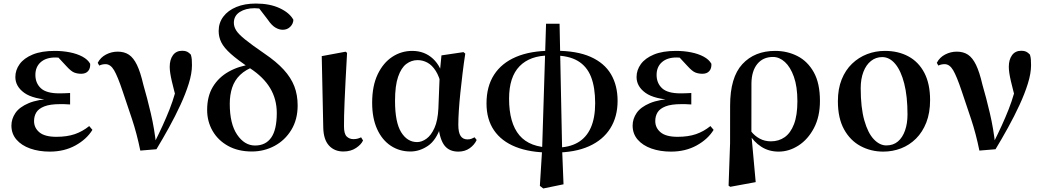

<svg xmlns="http://www.w3.org/2000/svg" viewBox="-20 -839 5885 1083"><path d="M260.9 16.2Q199.5 16.2 150.4 -1.2Q101.4 -18.5 72.9 -51.5Q44.4 -84.5 44.4 -130.8Q44.4 -168.4 67 -201.7Q89.6 -235 141.8 -257.1Q194 -279.1 282.4 -283.1V-274.3Q167.6 -278.8 117.1 -315.2Q66.6 -351.5 66.6 -404.7Q66.6 -443.9 90.9 -477.5Q115.2 -511 164.6 -531.5Q214.1 -551.9 289 -551.9Q333 -551.9 373.7 -543.9Q414.5 -535.8 444.9 -519.6Q475.3 -503.3 488.7 -479.2Q490.2 -452.9 476.8 -437.9Q463.4 -422.9 438.1 -422.9Q416.6 -422.9 398.6 -429.9Q380.7 -436.8 354.2 -466.1L291.2 -533.9L352.5 -534.8L374.7 -509.1Q347.5 -511.9 328.4 -513.3Q309.2 -514.7 291.4 -514.7Q239.6 -514.7 209.6 -488.3Q179.6 -461.8 179.6 -416.3Q179.6 -370.3 210.5 -341.3Q241.5 -312.4 314.1 -312.4Q328.8 -312.4 342.7 -312.9Q356.7 -313.4 375.4 -314.4V-249.8Q352.3 -251.6 340.5 -251.6Q328.7 -251.6 319.3 -251.6Q262.7 -251.6 230.6 -239.1Q198.6 -226.7 185.3 -205.6Q172.1 -184.5 172.1 -156.2Q172.1 -117.7 202.4 -92.5Q232.7 -67.3 298.1 -67.3Q358.3 -67.3 402 -82.4Q445.6 -97.5 483.2 -127.9L501.3 -106.5Q468.7 -53.4 405.5 -18.6Q342.3 16.2 260.9 16.2Z M771.4 10.4Q752 -85.1 724.4 -167.9Q696.8 -250.6 671.4 -325.6Q643.6 -408.5 623.5 -442.8Q603.4 -477.1 575.3 -477.1Q555.9 -477.1 539.9 -469.1L531.2 -484.7Q547.4 -515.8 578.5 -531.7Q609.5 -547.7 643.9 -547.7Q681.3 -547.7 707 -530.5Q732.8 -513.4 752.4 -473.1Q772 -432.7 788.2 -362.4Q809.9 -288.2 830.6 -200Q851.3 -111.8 861.2 -18.2H843.1L850.6 -33.3Q876.1 -84.4 897.3 -130.6Q918.4 -176.8 936.1 -221.5Q953.8 -266.3 967.4 -313.9Q981 -361.6 991.6 -415.3L981.2 -256.3Q961.1 -330.2 949.2 -380.8Q937.3 -431.4 937.3 -462Q937.3 -502.5 955.5 -527.6Q973.6 -552.7 1008 -552.7Q1024.5 -552.7 1035.3 -547.5Q1046 -542.3 1056.6 -530.7Q1060.8 -516.3 1061.8 -503Q1062.8 -489.8 1062.8 -471.2Q1062.8 -425.1 1044.8 -367.5Q1026.9 -310 997.5 -246.5Q968.2 -183 932.8 -119Q897.5 -55.1 862.4 2.8Z M1400.5 15.5Q1323.1 15.5 1266.4 -16Q1209.7 -47.4 1179 -100.8Q1148.4 -154.2 1148.4 -219Q1148.4 -295.8 1180.7 -349.3Q1213.1 -402.8 1270.3 -434.9Q1327.5 -467 1401.1 -476.6V-487.7L1418.7 -465.6Q1366.1 -447.1 1334.6 -416.6Q1303.1 -386.1 1289.6 -345Q1276 -303.9 1276 -253.5Q1276 -140.4 1317.6 -79.3Q1359.1 -18.2 1418.7 -18.2Q1478.5 -18.2 1509.9 -62.9Q1541.2 -107.6 1541.2 -201.4Q1541.2 -279.5 1503.8 -341.9Q1466.4 -404.3 1390.5 -453.9Q1319.8 -501.2 1281.5 -535.6Q1243.2 -570 1228.3 -600.1Q1213.4 -630.2 1213.4 -664.2Q1213.4 -710.4 1239.7 -745.2Q1266 -780.1 1313 -799.5Q1359.9 -819 1423.2 -819Q1502 -819 1557.8 -792.8Q1613.6 -766.6 1634.9 -727.4Q1634.1 -704.8 1617.2 -688Q1600.3 -671.1 1574.8 -671.1Q1553.8 -671.1 1532.6 -684Q1511.4 -696.9 1491.5 -726.8L1435.1 -800.4L1495.3 -795.1L1498.1 -770.4Q1483.2 -780.2 1462.5 -786.5Q1441.8 -792.7 1416.5 -792.7Q1365.6 -792.7 1332.4 -771.3Q1299.1 -749.8 1299.1 -710.3Q1299.1 -688.7 1312.2 -667.5Q1325.3 -646.4 1362.4 -616.4Q1399.4 -586.4 1471.5 -536.9Q1539.3 -491 1580.4 -445.9Q1621.4 -400.9 1640.2 -352.3Q1658.9 -303.6 1658.9 -244.2Q1658.9 -164.9 1623.2 -106.3Q1587.5 -47.7 1528.7 -16.1Q1469.8 15.5 1400.5 15.5Z M1916.8 15.5Q1866.4 15.5 1835.6 -18.1Q1804.9 -51.7 1803.4 -119.2L1794.8 -522.4L1929.5 -547.4L1937.7 -540.7Q1932.3 -445.9 1928.9 -378.9Q1925.6 -311.9 1923.6 -265.3Q1921.6 -218.6 1920.9 -185.7Q1920.3 -152.8 1920.3 -126.4Q1920.3 -84 1935.6 -69.1Q1950.9 -54.2 1973.5 -54.2Q1987.7 -54.2 1998 -57.2Q2008.3 -60.2 2016.8 -64.5L2027.7 -46.8Q2018 -24.2 1988.4 -4.4Q1958.8 15.5 1916.8 15.5Z M2295.3 15.5Q2232.6 15.5 2183.7 -17.2Q2134.7 -49.9 2107 -111.3Q2079.2 -172.8 2079.2 -259.4Q2079.2 -354.6 2110.3 -419.6Q2141.3 -484.6 2192.6 -518.3Q2243.8 -551.9 2305.1 -551.9Q2374.7 -551.9 2422.5 -507.5Q2470.3 -463.2 2485 -381.8H2491.5L2470.2 -353.7Q2458.2 -407.4 2437.7 -439.4Q2417.2 -471.4 2391 -485.7Q2364.8 -499.9 2335.4 -499.9Q2300.7 -499.9 2271.8 -478.2Q2243 -456.5 2225.6 -406.1Q2208.2 -355.7 2208.2 -269.8Q2208.2 -149.6 2242.6 -93.6Q2277.1 -37.6 2332.5 -37.6Q2359.2 -37.6 2385.6 -56.6Q2411.9 -75.6 2430.7 -117.3Q2449.5 -159.1 2452.8 -227.4L2460.6 -428L2470.1 -526.6L2594.4 -545L2604.4 -536.5Q2595.9 -481.4 2589.1 -424.9Q2582.2 -368.4 2576.7 -315.4Q2571.2 -262.4 2568.2 -216.4Q2565.2 -170.4 2565.2 -135.4Q2565.2 -91.4 2578.2 -72.1Q2591.2 -52.7 2616.7 -52.7Q2629.9 -52.7 2639.2 -56.3Q2648.5 -60 2657 -64.5L2668.7 -49.4Q2656 -21.7 2629 -2.7Q2602 16.2 2565.5 16.2Q2514.9 16.2 2488.1 -17.1Q2461.3 -50.5 2452.4 -127.3L2467.4 -128.7Q2441.2 -48.4 2394 -16.4Q2346.8 15.5 2295.3 15.5Z M3025.2 209.3 3037.8 6.8 3060.1 -705.3H3136.3L3150.7 1.5L3158.6 200.6L3044.3 224.1ZM3084 21.6Q2969.1 21.6 2888.7 -10.4Q2808.4 -42.4 2766.3 -104.3Q2724.2 -166.2 2724.2 -255.8Q2724.2 -351.5 2767 -417.6Q2809.8 -483.7 2891.2 -518.2Q2972.5 -552.7 3088.7 -552.7L3079.1 -526Q2969.9 -526 2910.7 -465.5Q2851.5 -404.9 2851.5 -282.5Q2851.5 -144.8 2910 -75.6Q2968.5 -6.5 3092.5 -6.5ZM3107.8 21.6 3116.8 -6.5Q3189.5 -6.5 3238.5 -34.6Q3287.5 -62.6 3312.3 -118.4Q3337.1 -174.2 3337.1 -256.9Q3337.1 -346.2 3313.7 -405.7Q3290.2 -465.3 3238.7 -495.7Q3187.1 -526 3103.4 -526L3112.7 -552.7Q3234.4 -552.7 3311.8 -518.1Q3389.2 -483.5 3426.4 -420.2Q3463.6 -356.8 3463.6 -270.2Q3463.6 -180.6 3422.4 -114.9Q3381.2 -49.3 3302.1 -13.9Q3222.9 21.6 3107.8 21.6Z M3764.9 16.2Q3703.5 16.2 3654.4 -1.2Q3605.4 -18.5 3576.9 -51.5Q3548.4 -84.5 3548.4 -130.8Q3548.4 -168.4 3571 -201.7Q3593.6 -235 3645.8 -257.1Q3698 -279.1 3786.4 -283.1V-274.3Q3671.6 -278.8 3621.1 -315.2Q3570.6 -351.5 3570.6 -404.7Q3570.6 -443.9 3594.9 -477.5Q3619.2 -511 3668.6 -531.5Q3718.1 -551.9 3793 -551.9Q3837 -551.9 3877.7 -543.9Q3918.5 -535.8 3948.9 -519.6Q3979.3 -503.3 3992.7 -479.2Q3994.2 -452.9 3980.8 -437.9Q3967.4 -422.9 3942.1 -422.9Q3920.6 -422.9 3902.6 -429.9Q3884.7 -436.8 3858.2 -466.1L3795.2 -533.9L3856.5 -534.8L3878.7 -509.1Q3851.5 -511.9 3832.4 -513.3Q3813.2 -514.7 3795.4 -514.7Q3743.6 -514.7 3713.6 -488.3Q3683.6 -461.8 3683.6 -416.3Q3683.6 -370.3 3714.5 -341.3Q3745.5 -312.4 3818.1 -312.4Q3832.8 -312.4 3846.7 -312.9Q3860.7 -313.4 3879.4 -314.4V-249.8Q3856.3 -251.6 3844.5 -251.6Q3832.7 -251.6 3823.3 -251.6Q3766.7 -251.6 3734.6 -239.1Q3702.6 -226.7 3689.3 -205.6Q3676.1 -184.5 3676.1 -156.2Q3676.1 -117.7 3706.4 -92.5Q3736.7 -67.3 3802.1 -67.3Q3862.3 -67.3 3906 -82.4Q3949.6 -97.5 3987.2 -127.9L4005.3 -106.5Q3972.7 -53.4 3909.5 -18.6Q3846.3 16.2 3764.9 16.2Z M4089.7 208.4 4098.1 -31.5 4098.3 -243.1Q4098.3 -402.7 4167.4 -477.3Q4236.4 -551.9 4352.5 -551.9Q4420.7 -551.9 4478.1 -522.7Q4535.6 -493.4 4570.3 -431.4Q4605 -369.4 4605 -270Q4605 -180.9 4571.2 -116.7Q4537.3 -52.5 4484 -18.2Q4430.6 16.2 4372 16.2Q4316.4 16.2 4273.7 -11.6Q4230.9 -39.4 4204.9 -84.8H4200.5L4216.4 -98.6Q4236.6 -72.5 4265 -57.2Q4293.3 -41.8 4328.5 -41.8Q4372.8 -41.8 4406.1 -65.2Q4439.4 -88.6 4458.6 -138.6Q4477.8 -188.7 4477.8 -268.3Q4477.8 -350.3 4458.1 -405.7Q4438.4 -461.1 4407.2 -489.4Q4376.1 -517.7 4340 -517.7Q4284 -517.7 4251.8 -478.3Q4219.6 -438.9 4218.6 -369.3L4218.3 -86.8L4218.7 -74.4L4242.6 188.3L4099.2 214.7Z M4962.2 16.2Q4892.5 16.2 4834.1 -15.1Q4775.6 -46.4 4740.9 -109.5Q4706.2 -172.7 4706.2 -267.9Q4706.2 -337.8 4727.5 -390.7Q4748.7 -443.6 4785.8 -479.3Q4822.8 -515 4870.5 -533.5Q4918.2 -551.9 4971.6 -551.9Q5046.8 -551.9 5104.3 -520.8Q5161.7 -489.7 5194 -428Q5226.3 -366.2 5226.3 -274.3Q5226.3 -202.9 5205.1 -148.4Q5183.8 -94 5146.9 -57.2Q5110 -20.5 5062.4 -2.1Q5014.8 16.2 4962.2 16.2ZM4979.4 -18.7Q5018.5 -18.7 5044.8 -41Q5071.1 -63.3 5085 -103.1Q5098.9 -142.8 5098.9 -193.3Q5098.9 -296.1 5080.3 -368.4Q5061.8 -440.6 5029.6 -478.8Q4997.5 -517 4956.1 -517Q4920.5 -517 4892.9 -495.1Q4865.3 -473.2 4850.1 -433.5Q4834.9 -393.7 4834.9 -341.7Q4834.9 -231.8 4855.3 -160.1Q4875.6 -88.3 4908.8 -53.5Q4942 -18.7 4979.4 -18.7Z M5504.4 10.4Q5485 -85.1 5457.4 -167.9Q5429.8 -250.6 5404.4 -325.6Q5376.6 -408.5 5356.5 -442.8Q5336.4 -477.1 5308.3 -477.1Q5288.9 -477.1 5272.9 -469.1L5264.2 -484.7Q5280.4 -515.8 5311.5 -531.7Q5342.5 -547.7 5376.9 -547.7Q5414.3 -547.7 5440 -530.5Q5465.8 -513.4 5485.4 -473.1Q5505 -432.7 5521.2 -362.4Q5542.9 -288.2 5563.6 -200Q5584.3 -111.8 5594.2 -18.2H5576.1L5583.6 -33.3Q5609.1 -84.4 5630.3 -130.6Q5651.4 -176.8 5669.1 -221.5Q5686.8 -266.3 5700.4 -313.9Q5714 -361.6 5724.6 -415.3L5714.2 -256.3Q5694.1 -330.2 5682.2 -380.8Q5670.3 -431.4 5670.3 -462Q5670.3 -502.5 5688.5 -527.6Q5706.6 -552.7 5741 -552.7Q5757.5 -552.7 5768.3 -547.5Q5779 -542.3 5789.6 -530.7Q5793.8 -516.3 5794.8 -503Q5795.8 -489.8 5795.8 -471.2Q5795.8 -425.1 5777.8 -367.5Q5759.9 -310 5730.5 -246.5Q5701.2 -183 5665.8 -119Q5630.5 -55.1 5595.4 2.8Z"/></svg>

Font: Noto Serif SC
Style: Regular
Weight: 200
Designer: Ryoko NISHIZUKA 西塚涼子 (kana & ideographs); Frank Grießhammer (Latin, Greek & Cyrillic); Wenlong ZHANG 张文龙 (bopomofo); San
Foundry: Adobe
Version: Version 2.001;hotconv 1.1.0;makeotfexe 2.6.0